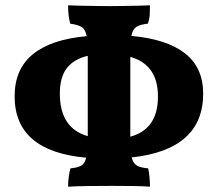

<svg xmlns="http://www.w3.org/2000/svg" viewBox="-20 -699 819 722"><path d="M236 3Q236 -14 238.5 -33.5Q241 -53 245 -66Q271 -68 285 -76Q299 -84 304 -106Q35 -130 35 -337Q35 -439 103.5 -495Q172 -551 306 -563Q301 -589 287 -597.5Q273 -606 244 -610Q236 -640 236 -679Q253 -678 282.5 -677.5Q312 -677 342.5 -676.5Q373 -676 394 -676Q414 -676 441.5 -676.5Q469 -677 496.5 -677.5Q524 -678 544 -679Q544 -660 543 -643.5Q542 -627 536 -610Q507 -607 493 -598Q479 -589 474 -564Q607 -552 675.5 -498.5Q744 -445 744 -347Q744 -136 475 -107Q481 -84 495.5 -76Q510 -68 537 -66Q540 -54 542 -34.5Q544 -15 544 3Q519 1 480.5 0.5Q442 0 401 0Q360 0 314.5 0.5Q269 1 236 3ZM205 -347Q205 -217 310 -187V-489Q258 -477 231.5 -443Q205 -409 205 -347ZM574 -336Q574 -397 547.5 -434Q521 -471 470 -485V-185Q574 -213 574 -336Z"/></svg>

Font: Vollkorn ExtraBold
Style: Regular
Weight: 800
Designer: Friedrich Althausen
Foundry: Friedrich Althausen
Version: Version 5.000; ttfautohint (v1.8.3)